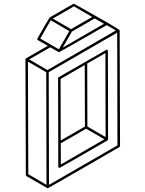

<svg xmlns="http://www.w3.org/2000/svg" viewBox="-20 -925 772 1020"><path d="M233.9 75.2 231.9 74.7 120.1 10.3Q117.2 8.3 117.2 4.4L115.2 -609.9Q115.7 -613.3 118.7 -615.2L233.9 -681.6L181.2 -711.9Q177.7 -713.9 177.7 -718.3Q177.7 -719.7 210.2 -775.6Q242.7 -831.5 243.7 -831.5V-832L371.1 -905.3Q375 -905.3 557.6 -800.8Q613.8 -767.6 615.7 -764.2L617.7 -149.4Q617.2 -145.5 614.3 -143.6Q235.8 75.2 233.9 75.2ZM313 -671.9 532.7 -798.8 482.9 -827.1 362.3 -757.3ZM357.4 -770 469.7 -835 373 -891.1 260.3 -826.2ZM292.5 -663.1 348.1 -759.8 249.5 -817.4 193.8 -720.2ZM227.1 57.1 225.6 -541.5 128.4 -597.7 130.4 0.5ZM231.9 -552.7 595.7 -763.2 546.9 -791.5Q295.9 -647.5 293 -647.5Q292 -647.5 292 -647.9L247.1 -673.8L135.3 -609.4ZM240.2 57.1 604 -152.8 602.5 -751.5 238.8 -541.5ZM296.4 -33.2Q290.5 -33.2 289.6 -40L288.6 -509.3Q288.6 -513.2 292 -515.1Q545.4 -661.1 546.4 -661.1Q552.2 -661.1 553.2 -654.3L554.2 -184.6Q554.2 -181.2 551.3 -179.2Q298.3 -33.2 296.4 -33.2ZM302.7 -178.7 431.2 -252.9 430.2 -579.6 301.8 -505.4ZM303.2 -51.3 534.7 -185.1 437.5 -241.2 302.7 -163.6ZM541 -196.8 540 -643.1 443.4 -587.4 444.3 -252.9Z"/></svg>

Font: 3D Isometric
Style: Regular
Weight: 400
Designer: GGBotNet
Version: 1.10